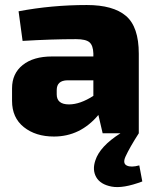

<svg xmlns="http://www.w3.org/2000/svg" viewBox="-20 -531 620 765"><path d="M535 128 547 192Q470 221 425 212.5Q380 204 363.5 175Q347 146 360 108Q378 52 460 0H389L372 -73Q300 13 195 13Q122 13 75 -24.5Q28 -62 28 -129V-179Q28 -238 70.5 -272Q113 -306 187 -306H352V-318Q351 -350 336.5 -362.5Q322 -375 283 -375Q186 -375 70 -368L54 -486Q186 -511 326 -511Q431 -511 482 -467.5Q533 -424 533 -317V0Q497 56 480 93Q468 120 485 128.5Q502 137 535 128ZM206 -172V-155Q206 -115 255 -115Q299 -115 352 -149V-211H248Q206 -210 206 -172Z"/></svg>

Font: Ezarion Extra Bold
Style: Regular
Weight: 800
Designer: Natanael Gama
Version: Version 1.001;PS 001.001;hotconv 1.0.70;makeotf.lib2.5.58329